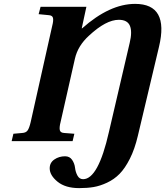

<svg xmlns="http://www.w3.org/2000/svg" viewBox="-20 -727 851 989"><path d="M40 0 49 -38 94 -42Q114 -43 122.5 -55.5Q131 -68 138 -98L249 -594Q256 -621 253 -634.5Q250 -648 230 -649L179 -654L189 -692H425L401 -581H403Q545 -707 676 -707Q852 -707 799 -486L690 -27Q674 41 649 90.5Q624 140 596 168.5Q568 197 531.5 214Q495 231 462 236.5Q429 242 388 242Q317 242 276.5 209Q236 176 236 140Q236 111 260 94.5Q284 78 315 78Q339 78 351.5 96.5Q364 115 366.5 137Q369 159 379 177.5Q389 196 408 196Q486 196 541 -47L648 -506Q662 -564 649 -594.5Q636 -625 592 -625Q526 -625 438 -543Q381 -491 366 -425L292 -98Q285 -71 288 -57Q291 -43 311 -42L363 -38L354 0Z"/></svg>

Font: Heuristica
Style: Bold Italic
Weight: 700
Italic angle: -13°
Version: Version 1.0.2